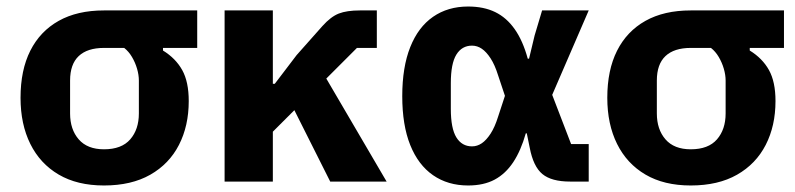

<svg xmlns="http://www.w3.org/2000/svg" viewBox="-20 -557 2440 589"><path d="M480 -410V-402Q519 -378 539 -342Q559 -306 559 -247Q559 -171 529 -112.5Q499 -54 441 -21Q383 12 299 12Q217 12 160 -21.5Q103 -55 73 -115.5Q43 -176 43 -257Q43 -342 73 -401.5Q103 -461 160 -493Q217 -525 299 -525H585V-410ZM299 -410Q248 -410 221.5 -385Q195 -360 195 -310V-209Q195 -160 221.5 -129.5Q248 -99 299 -99Q353 -99 379.5 -129.5Q406 -160 406 -209V-310Q406 -327 400.5 -346Q395 -365 385 -382Q375 -399 361 -410Z M669 0V-525H817V-300H823L890 -388L969 -477Q995 -506 1019.5 -515.5Q1044 -525 1084 -525H1136V-410H1075L981 -316L1166 0H993L883 -219L817 -153V0Z M1786 0H1729Q1672 0 1644 -23Q1616 -46 1605 -104L1596 -148H1593Q1578 -95 1554.5 -59.5Q1531 -24 1497.5 -6Q1464 12 1416 12Q1354 12 1308.5 -19.5Q1263 -51 1238.5 -112Q1214 -173 1214 -262Q1214 -351 1238.5 -412.5Q1263 -474 1308.5 -505.5Q1354 -537 1416 -537Q1464 -537 1499 -520Q1534 -503 1559 -467.5Q1584 -432 1599 -377H1603L1620 -448L1643 -525H1786L1674 -266L1732 -115H1786ZM1428 -108Q1444 -108 1458 -117.5Q1472 -127 1485 -147Q1498 -167 1508 -199L1529 -263L1508 -326Q1498 -358 1485 -378Q1472 -398 1458 -407.5Q1444 -417 1428 -417Q1397 -417 1380 -389.5Q1363 -362 1363 -302V-223Q1363 -163 1380 -135.5Q1397 -108 1428 -108Z M2280 -410V-402Q2319 -378 2339 -342Q2359 -306 2359 -247Q2359 -171 2329 -112.5Q2299 -54 2241 -21Q2183 12 2099 12Q2017 12 1960 -21.5Q1903 -55 1873 -115.5Q1843 -176 1843 -257Q1843 -342 1873 -401.5Q1903 -461 1960 -493Q2017 -525 2099 -525H2385V-410ZM2099 -410Q2048 -410 2021.5 -385Q1995 -360 1995 -310V-209Q1995 -160 2021.5 -129.5Q2048 -99 2099 -99Q2153 -99 2179.5 -129.5Q2206 -160 2206 -209V-310Q2206 -327 2200.5 -346Q2195 -365 2185 -382Q2175 -399 2161 -410Z"/></svg>

Font: Lilex
Style: Regular
Weight: 400
Monospace: yes
Designer: Mike Abbink, Paul van der Laan, Pieter van Rosmalen, Mikhael Khrustik
Foundry: Mikhael Khrustik
Version: Version 2.510